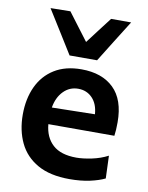

<svg xmlns="http://www.w3.org/2000/svg" viewBox="-87 -835 702 911"><g transform="rotate(10 263.5 -379.5)"><path d="M311 12.5Q217 12.5 157 -21.5Q97 -55.5 68.5 -115Q40 -174.5 40 -251Q40 -327 67.2 -385.8Q94.5 -444.5 147.5 -477.5Q200.5 -510.5 277.5 -510.5Q377 -510.5 433.2 -456Q489.5 -401.5 489.5 -292.5Q489.5 -254.5 485.5 -227H167.5Q173 -164 211.8 -128.8Q250.5 -93.5 325.5 -93.5Q357 -93.5 399 -102.2Q441 -111 476.5 -129.5L480.5 -20.5Q452 -6.5 408.8 3Q365.5 12.5 311 12.5ZM278.5 -417Q237 -417 207.8 -387.2Q178.5 -357.5 170 -307.5L377 -311.5Q373.5 -361 346.5 -389Q319.5 -417 278.5 -417ZM210 -565.5Q178 -617 146 -668.5Q114 -720 82 -771L177.5 -772.5Q202 -740 226.5 -707.5Q251 -675 276 -642Q301 -675 325.2 -706.8Q349.5 -738.5 374 -770.5H470.5Q438.5 -720 406.5 -668.5Q374.5 -617 342.5 -565.5Z"/></g></svg>

Font: Heraclito SemiBold
Style: Regular
Weight: 600
Designer: Kostas Bartsokas (font) & Cristiano Sobral (main changes)
Foundry: Kostas Bartsokas (font) & Cristiano Sobral (main changes)
Version: Version 1.00;July 8, 2020;FontCreator 13.0.0.2655 64-bit